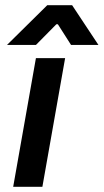

<svg xmlns="http://www.w3.org/2000/svg" viewBox="-20 -723 401 743"><path d="M119 -498H232L144 0H31ZM163 -703H259L361 -549H255L204 -629H198L119 -549H7Z"/></svg>

Font: Chakra Petch SemiBold
Style: Italic
Weight: 600
Italic angle: -10°
Designer: Katatrad Aksorn Co.,Ltd.
Foundry: Cadson Demak Co.,Ltd.
Version: Version 1.000; ttfautohint (v1.6)